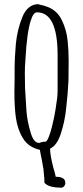

<svg xmlns="http://www.w3.org/2000/svg" viewBox="-20 -688 398 920"><path d="M270 211Q214 211 193 188Q193 168 190 142L188 121Q181 80 180 76L175 52Q171 30 171 30Q116 17 91 -24Q64 -67 56 -125Q49 -174 49 -249Q49 -283 50 -310V-368Q50 -403 56 -478Q63 -547 87 -606Q99 -636 118.5 -652Q138 -668 163 -668Q171 -665 187 -662Q204 -657 208 -655Q255 -637 277 -590Q299 -544 304 -493Q309 -446 309 -396L308 -300Q305 -237 297 -169Q291 -107 271 -46Q252 10 220 24Q220 56 236 117Q242 135 247 159Q293 159 293 188Q293 198 286.5 205Q280 212 270 212ZM197 -9Q208 -9 222 -56Q236 -103 246 -163Q256 -223 256 -250V-424Q256 -629 157 -629Q140 -629 128 -591Q109 -535 102 -405Q99 -365 99 -341L100 -267Q101 -241 105 -185Q105 -175 107 -153Q111 -104 128 -49Q142 -3 168 -3Q182 -9 197 -9Z"/></svg>

Font: Amatic SC
Style: Bold
Weight: 700
Designer: Multiple Designers
Foundry: Vernon Adams
Version: Version 2.505